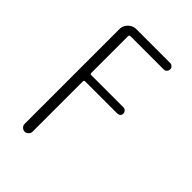

<svg xmlns="http://www.w3.org/2000/svg" viewBox="-213 -828 926 926"><g transform="rotate(45 250.0 -365.0)"><path d="M127.9 0Q118.2 0 109.9 -7.8Q101.6 -15.6 101.6 -26.4V-672.9Q101.6 -696.3 118.7 -713.4Q135.7 -730.5 159.2 -730.5H390.6Q399.4 -730.5 405.8 -724.1Q412.1 -717.8 412.1 -709Q412.1 -700.2 406.2 -693.4Q400.4 -686.5 390.6 -686.5H163.1Q155.3 -686.5 155.3 -677.7V-427.7Q155.3 -419.9 163.1 -419.9H381.8Q390.6 -419.9 397 -413.6Q403.3 -407.2 403.3 -398.4Q403.3 -378.9 381.8 -377.9H163.1Q155.3 -377.9 155.3 -369.1V-26.4Q155.3 -16.6 147 -8.3Q138.7 0 127.9 0Z"/></g></svg>

Font: Rounded Mgen+ 1mn light
Style: Regular
Weight: 200
Designer: [Source Han Sans]
Ryoko NISHIZUKA  (kana & ideographs); Paul D. Hunt (Latin, Greek & Cyrillic); Wenlong ZHANG  (bopomofo
Version: Version 1.059.20150602